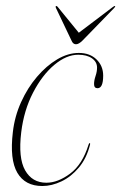

<svg xmlns="http://www.w3.org/2000/svg" viewBox="-20 -612 405 642"><path d="M241.5 -429Q202 -429 161.5 -395Q121 -361 90.5 -302.2Q60 -243.5 51 -170Q40.5 -84 64 -42.5Q87.5 -1 135 -1Q173.5 -1 214.5 -31.5Q255.5 -62 276 -128Q278 -133.5 279.5 -133.5Q282.5 -133.5 281 -128Q269.5 -82.5 243.8 -51.8Q218 -21 185.5 -5.5Q153 10 121.5 10Q64 10 38 -34.2Q12 -78.5 23 -170.5Q29 -223 50.5 -270.5Q72 -318 103.5 -355Q135 -392 171.2 -413.5Q207.5 -435 243.5 -435Q280.5 -435 302.8 -413.2Q325 -391.5 325 -359Q325 -317 306 -317Q294.5 -317 294.5 -331Q294.5 -343 299.5 -357.8Q304.5 -372.5 304.5 -386Q304.5 -405 287.5 -417Q270.5 -429 241.5 -429ZM256 -476.5Q243.5 -464 234 -464Q224 -464 219 -476.5L167 -585.5Q165 -590 167 -591.5Q169 -593 172.5 -589.5L243.5 -502.5L358.5 -589.5Q364 -593 365 -591.5Q366 -590 362 -585.5Z"/></svg>

Font: Fraunces 144pt Thin
Style: Italic
Weight: 100
Italic angle: -16°
Version: Version 1.000;[b76b70a41]